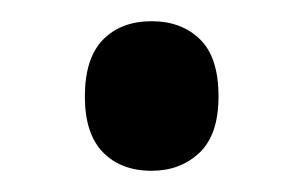

<svg xmlns="http://www.w3.org/2000/svg" viewBox="-20 -443 286 181"><path d="M60 -352Q60 -388 77 -405.5Q94 -423 123 -423Q151 -423 168.5 -406Q186 -389 186 -352Q186 -316 168 -299Q150 -282 123 -282Q94 -282 77 -299.5Q60 -317 60 -352Z"/></svg>

Font: Noto Sans Georgian Condensed Medium
Style: Regular
Weight: 500
Width: 3
Designer: Monotype Design Team, Akaki Razmadze
Foundry: Google LLC
Version: Version 2.005; ttfautohint (v1.8.4.7-5d5b)